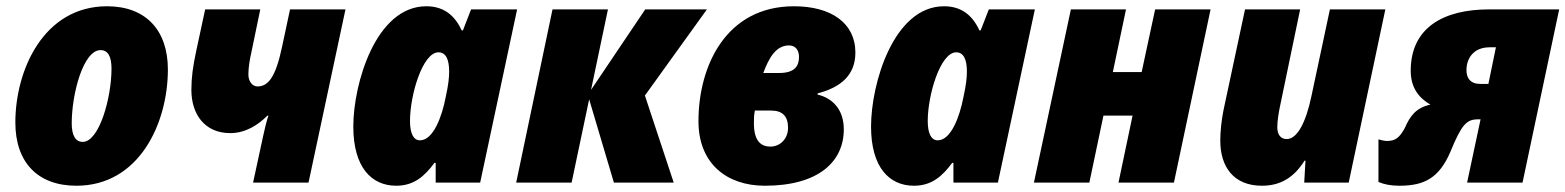

<svg xmlns="http://www.w3.org/2000/svg" viewBox="-20 -583 4998 613"><path d="M224 10C424 10 516 -189 516 -361C516 -487 445 -563 322 -563C119 -563 29 -359 29 -192C29 -65 100 10 224 10ZM244 -130C221 -130 209 -151 209 -189C209 -284 246 -423 301 -423C324 -423 336 -404 336 -364C336 -271 297 -130 244 -130Z M788 0H965L1083 -553H906L880 -431C860 -338 837 -307 802 -307C786 -307 773 -323 773 -345C773 -369 778 -396 783 -418L811 -553H635L606 -418C596 -371 591 -336 591 -296C591 -219 633 -158 715 -158C764 -158 804 -184 834 -214H837C831 -196 825 -172 820 -148Z M1245 10C1302 10 1336 -21 1367 -63H1371V0H1513L1631 -553H1484L1458 -486H1454C1430 -538 1393 -563 1341 -563C1180 -563 1108 -316 1108 -179C1108 -49 1166 10 1245 10ZM1321 -135C1300 -135 1289 -157 1289 -197C1289 -279 1329 -416 1380 -416C1403 -416 1414 -394 1414 -355C1414 -336 1412 -314 1403 -273C1391 -210 1363 -135 1321 -135Z M1628 0H1805L1861 -266L1940 0H2131L2039 -278L2237 -553H2040L1867 -296L1921 -553H1744Z M2422 10C2592 10 2674 -66 2674 -170C2674 -236 2635 -271 2590 -281L2591 -285C2664 -304 2711 -343 2711 -415C2711 -510 2633 -563 2515 -563C2299 -563 2210 -374 2210 -196C2210 -61 2300 10 2422 10ZM2417 -350C2435 -399 2458 -438 2499 -438C2519 -438 2531 -424 2531 -401C2531 -372 2517 -350 2468 -350ZM2440 -115C2409 -115 2387 -133 2387 -190C2387 -207 2387 -213 2390 -230H2442C2479 -230 2496 -211 2496 -175C2496 -138 2469 -115 2440 -115Z M2898 10C2955 10 2989 -21 3020 -63H3024V0H3166L3284 -553H3137L3111 -486H3107C3083 -538 3046 -563 2994 -563C2833 -563 2761 -316 2761 -179C2761 -49 2819 10 2898 10ZM2974 -135C2953 -135 2942 -157 2942 -197C2942 -279 2982 -416 3033 -416C3056 -416 3067 -394 3067 -355C3067 -336 3065 -314 3056 -273C3044 -210 3016 -135 2974 -135Z M3281 0H3458L3503 -214H3596L3551 0H3728L3845 -553H3668L3625 -353H3533L3575 -553H3399Z M4009 10C4068 10 4111 -16 4145 -70H4148L4144 0H4286L4403 -553H4226L4167 -276C4149 -190 4121 -139 4088 -139C4069 -139 4058 -153 4058 -177C4058 -198 4063 -227 4068 -250L4131 -553H3955L3886 -230C3880 -199 3876 -164 3876 -134C3876 -51 3918 10 4009 10Z M4448 10C4528 10 4575 -15 4611 -99C4647 -187 4663 -202 4699 -202H4707L4664 0H4841L4958 -553H4734C4589 -553 4484 -495 4484 -357C4484 -299 4514 -268 4547 -249C4501 -239 4482 -213 4465 -174C4447 -141 4433 -133 4408 -133C4401 -133 4391 -135 4381 -138V-2C4400 6 4421 10 4448 10ZM4707 -315C4674 -315 4662 -334 4662 -359C4662 -396 4684 -432 4736 -432H4756L4732 -315Z"/></svg>

Font: Noto Sans UI SemiCondensed Black
Style: Italic
Weight: 900
Width: 4
Italic angle: -372°
Designer: Monotype Design Team
Foundry: Monotype Imaging Inc.
Version: Version 1.901